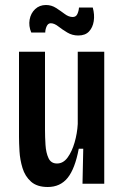

<svg xmlns="http://www.w3.org/2000/svg" viewBox="-20 -735 496 768"><path d="M171 13Q128 13 104 -8.5Q80 -30 70 -63Q60 -96 58 -129.5Q56 -163 56 -188V-528H160V-216Q160 -187 162 -155.5Q164 -124 174 -102.5Q184 -81 208 -81Q233 -81 250.5 -105Q268 -129 278.5 -165.5Q289 -202 291 -239V-528H397V0H310L313 -140H295Q280 -60 250.5 -23.5Q221 13 171 13ZM293 -593Q269 -593 249 -605Q229 -617 213 -629.5Q197 -642 183 -642Q172 -642 166.5 -629.5Q161 -617 161 -605H105Q94 -631 98.5 -656.5Q103 -682 120.5 -698.5Q138 -715 164 -715Q186 -715 204.5 -703Q223 -691 239 -679Q255 -667 271 -667Q284 -667 289.5 -679Q295 -691 296 -705H351Q359 -676 355 -650.5Q351 -625 336 -609Q321 -593 293 -593Z"/></svg>

Font: Bricolage Grotesque 10pt Condensed Medium
Style: Regular
Weight: 500
Width: 3
Designer: Mathieu Triay
Foundry: Atelier Triay
Version: Version 1.000; ttfautohint (v1.8.4.7-5d5b);gftools[0.9.32]